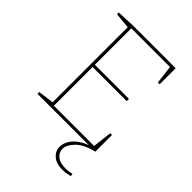

<svg xmlns="http://www.w3.org/2000/svg" viewBox="-256 -811 1147 1147"><g transform="rotate(45 317.0 -238.0)"><path d="M535 -141H550V0H61V-15L168 -29L161 -21V-670L168 -662L61 -672V-687L182 -692H537V-556H522L507 -680L515 -673H174L181 -680V-358L174 -365H469V-346H174L181 -353V-12L174 -19H528L520 -12ZM488 216Q434 216 406 190.5Q378 165 378 130Q378 102 395.5 73.5Q413 45 450 21.5Q487 -2 544 -13L550 0Q473 18 436 55.5Q399 93 399 128Q399 156 423 176.5Q447 197 493 197Q505 197 518.5 195.5Q532 194 547 190L550 207Q533 211 517.5 213.5Q502 216 488 216Z"/></g></svg>

Font: Bitter Thin Thin
Style: Regular
Weight: 250
Version: Version 2.002